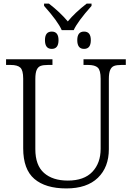

<svg xmlns="http://www.w3.org/2000/svg" viewBox="-20 -1046 740 1076"><path d="M110 -215V-605Q110 -652 94 -667Q78 -682 40 -682H14V-714H274V-682H248Q222 -682 207.5 -676.5Q193 -671 185.5 -654Q178 -637 178 -603V-210Q178 -120 226.5 -77Q275 -34 360 -34Q451 -34 497.5 -83Q544 -132 544 -212V-605Q544 -652 528 -667Q512 -682 474 -682H448V-714H685V-682H660Q634 -682 619.5 -676.5Q605 -671 597.5 -654Q590 -637 590 -603V-210Q590 -109 528.5 -49.5Q467 10 352 10Q235 10 172.5 -43.5Q110 -97 110 -215ZM227 -1013V-1026H254Q316 -978 360 -926Q400 -975 466 -1026H493V-1013Q414 -924 393 -877H326Q304 -927 227 -1013ZM232 -821Q232 -869 270 -869Q308 -869 308 -821Q308 -772 270 -772Q232 -772 232 -821ZM413 -821Q413 -869 451 -869Q489 -869 489 -821Q489 -772 451 -772Q413 -772 413 -821Z"/></svg>

Font: Noto Serif Light
Style: Regular
Weight: 300
Designer: Monotype Design Team
Foundry: Monotype Imaging Inc.
Version: Version 1.001